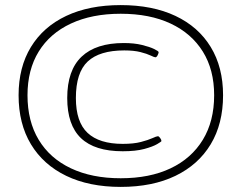

<svg xmlns="http://www.w3.org/2000/svg" viewBox="-20 -731 928 754"><path d="M454 3Q330 3 240 -40.5Q150 -84 101.5 -164.5Q53 -245 53 -357Q53 -467 101.5 -546.5Q150 -626 240 -668.5Q330 -711 454 -711Q579 -711 669 -668.5Q759 -626 807.5 -546.5Q856 -467 856 -357Q856 -245 807.5 -164.5Q759 -84 669 -40.5Q579 3 454 3ZM454 -31Q568 -31 650 -70Q732 -109 776.5 -182Q821 -255 821 -357Q821 -457 776.5 -528.5Q732 -600 650 -638.5Q568 -677 454 -677Q341 -677 258.5 -638.5Q176 -600 132 -528.5Q88 -457 88 -357Q88 -255 132 -182Q176 -109 258.5 -70Q341 -31 454 -31ZM462 -137Q352 -137 298 -188.5Q244 -240 244 -346Q244 -455 300.5 -508.5Q357 -562 466 -562Q507 -562 537.5 -554.5Q568 -547 585.5 -538.5Q603 -530 603 -526Q603 -522 599 -514Q595 -506 590 -506Q586 -506 571.5 -513Q557 -520 531.5 -526.5Q506 -533 468 -533Q371 -533 324.5 -489.5Q278 -446 278 -346Q278 -252 324 -209Q370 -166 462 -166Q505 -166 533.5 -173.5Q562 -181 578.5 -188.5Q595 -196 600 -196Q604 -196 609 -189Q614 -182 614 -177Q614 -175 597 -165Q580 -155 546.5 -146Q513 -137 462 -137Z"/></svg>

Font: Asap Expanded Expanded Thin
Style: Italic
Weight: 100
Width: 7
Italic angle: -6°
Designer: Pablo Cosgaya
Foundry: Omnibus-Type
Version: Version 3.001; ttfautohint (v1.8.4.7-5d5b)